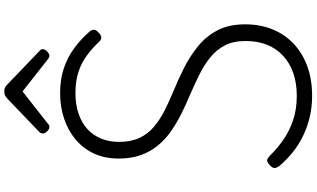

<svg xmlns="http://www.w3.org/2000/svg" viewBox="-300 -1106 1425 864"><g transform="rotate(-90 412.0 -673.5)"><path d="M413 19Q364 19 319 8.5Q274 -2 233.5 -21.5Q193 -41 159 -68.5Q125 -96 97 -129Q88 -142 88.5 -151.5Q89 -161 102 -172Q115 -184 123.5 -183.5Q132 -183 147 -168Q176 -138 215.5 -110.5Q255 -83 304 -66.5Q353 -50 413 -50Q471 -50 516.5 -66Q562 -82 594.5 -112.5Q627 -143 643.5 -185Q660 -227 660 -281Q660 -335 640.5 -373Q621 -411 586.5 -439Q552 -467 507.5 -489Q463 -511 412 -533Q371 -550 330.5 -570.5Q290 -591 254 -616Q218 -641 190.5 -674Q163 -707 147 -750.5Q131 -794 131 -852Q131 -914 153.5 -962.5Q176 -1011 216.5 -1045Q257 -1079 310.5 -1097Q364 -1115 426 -1115Q487 -1115 536.5 -1098.5Q586 -1082 627 -1052Q668 -1022 703 -982Q711 -972 710.5 -962.5Q710 -953 699 -943Q689 -932 678.5 -930Q668 -928 658 -938Q628 -970 595 -994.5Q562 -1019 521 -1032.5Q480 -1046 426 -1046Q374 -1046 333 -1032Q292 -1018 264 -992.5Q236 -967 221 -931Q206 -895 206 -850Q206 -797 223.5 -759Q241 -721 272.5 -694Q304 -667 345 -646Q386 -625 432 -606Q486 -584 539.5 -557Q593 -530 637.5 -493.5Q682 -457 708.5 -406Q735 -355 735 -282Q735 -215 712.5 -159.5Q690 -104 647.5 -64Q605 -24 546 -2.5Q487 19 413 19ZM272 -1163Q264 -1163 254 -1173Q244 -1183 244 -1192Q244 -1195 244.5 -1198.5Q245 -1202 249 -1207L398 -1350Q405 -1356 412 -1361Q419 -1366 433 -1366Q447 -1366 454 -1361Q461 -1356 467 -1350L617 -1206Q622 -1202 622.5 -1198.5Q623 -1195 623 -1192Q623 -1183 612.5 -1173Q602 -1163 593 -1163Q588 -1163 584 -1166Q580 -1169 573 -1174L433 -1284L293 -1174Q288 -1169 283.5 -1166Q279 -1163 272 -1163Z"/></g></svg>

Font: Playwrite FR Moderne Light
Style: Regular
Weight: 300
Version: Version 1.002